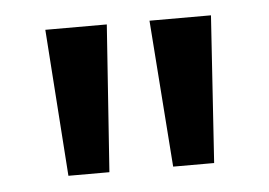

<svg xmlns="http://www.w3.org/2000/svg" viewBox="-32 -753 471 336"><g transform="rotate(-5 203.5 -585.0)"><path d="M166 -714 148 -456H76L58 -714ZM349 -714 332 -456H260L241 -714Z"/></g></svg>

Font: Noto Sans Myanmar Condensed Medium
Style: Regular
Weight: 500
Width: 3
Designer: Monotype Design Team
Foundry: Monotype Imaging Inc.
Version: Version 2.107; ttfautohint (v1.8.4.7-5d5b)